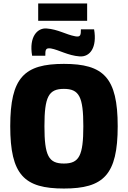

<svg xmlns="http://www.w3.org/2000/svg" viewBox="-20 -1072 737 1106"><path d="M200 -952H482V-1052H200ZM439 -747C499 -743 540 -799 522 -903H446C446 -870 444 -857 413 -863C359 -873 315 -903 248 -908C196 -912 146 -861 165 -751H241C241 -785 242 -797 273 -793C319 -785 371 -752 439 -747ZM348 -704C120 -704 39 -626 39 -345C39 -64 120 14 348 14C576 14 658 -64 658 -345C658 -626 576 -704 348 -704ZM348 -560C436 -560 460 -515 460 -345C460 -175 436 -130 348 -130C260 -130 236 -175 236 -345C236 -515 260 -560 348 -560Z"/></svg>

Font: Exo 2 Extra Bold
Style: Regular
Weight: 800
Designer: Natanael Gama
Version: Version 1.001;PS 001.001;hotconv 1.0.88;makeotf.lib2.5.64775